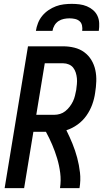

<svg xmlns="http://www.w3.org/2000/svg" viewBox="-20 -975 540 995"><path d="M4 0 125 -735H307Q337 -735 365.5 -728Q394 -721 416.5 -704.5Q439 -688 453.5 -664Q468 -640 474 -612Q480 -584 479 -554Q478 -524 473 -494Q469 -464 458 -433.5Q447 -403 428 -376Q409 -349 382 -329.5Q355 -310 324 -300Q341 -266 355.5 -230.5Q370 -195 380 -157.5Q390 -120 394.5 -80.5Q399 -41 392 0H291Q297 -40 292 -79Q287 -118 276 -154.5Q265 -191 250.5 -225Q236 -259 218 -292H153L105 0ZM168 -380H261Q276 -380 291 -384.5Q306 -389 318.5 -399Q331 -409 341 -422Q351 -435 358 -449.5Q365 -464 368.5 -479Q372 -494 375 -509Q377 -524 378.5 -539.5Q380 -555 378.5 -570Q377 -585 372.5 -599Q368 -613 359.5 -624Q351 -635 337 -641Q323 -647 308 -647H212ZM166 -815Q169 -835 177 -855.5Q185 -876 199 -893Q213 -910 231.5 -922.5Q250 -935 270 -942.5Q290 -950 311 -952.5Q332 -955 352 -955Q372 -955 392 -952.5Q412 -950 430 -942.5Q448 -935 462.5 -922.5Q477 -910 485 -893Q493 -876 494 -855.5Q495 -835 492 -815H406Q408 -829 405 -843Q402 -857 392 -865.5Q382 -874 368 -877Q354 -880 340 -880Q326 -880 311 -877Q296 -874 283 -865.5Q270 -857 262 -843Q254 -829 252 -815Z"/></svg>

Font: Iosevka Term Curly Semibold
Style: Italic
Weight: 600
Italic angle: -9°
Designer: Belleve Invis
Foundry: Belleve Invis
Version: Version 32.3.0